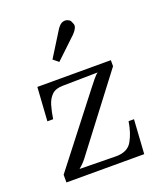

<svg xmlns="http://www.w3.org/2000/svg" viewBox="-112 -649 609 723"><g transform="rotate(-20 192.0 -287.5)"><path d="M30.1 0V-30.8L239.5 -300.3Q251.2 -315.4 263.1 -330Q275 -344.7 282.4 -349.1L141.2 -346.9Q112.9 -346.5 97.9 -332.2Q82.9 -317.9 75.9 -293.9Q68.9 -269.9 64.5 -240.9H41.4L50.2 -375.5H344.7V-351.3L132.7 -73Q123.6 -60.5 115.7 -51.5Q107.8 -42.5 93.9 -30.8L238.7 -28.6Q285.7 -28.2 303.8 -60Q322 -91.7 328.9 -136.8H350.6L341.8 0ZM160.2 -435.6 139 -452.9 202.1 -554.1Q213.4 -570.2 223.9 -573.2Q234.3 -576.1 241.7 -573.2Q249 -570.2 250.8 -568.4Q255.6 -564.7 260.2 -550.8Q264.8 -536.9 244.2 -515.2Z"/></g></svg>

Font: Parastoo
Style: Regular
Weight: 400
Foundry: Saber Rastikerdar (saber.rastikerdar@gmail.com)
Version: Version 3.000